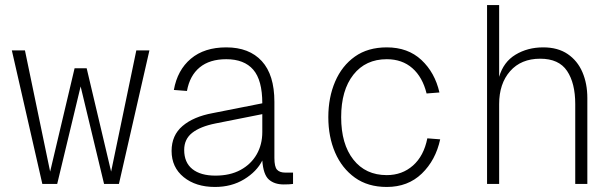

<svg xmlns="http://www.w3.org/2000/svg" viewBox="-20 -730 2440 762"><path d="M148 0 27 -530H79L179 -49L276 -459H324L421 -49L521 -530H573L452 0H393L300 -387L207 0Z M833 12Q757 12 709 -27Q661 -66 661 -131Q661 -193 704.5 -230Q748 -267 824 -281L1021 -320Q1021 -412 985 -453.5Q949 -495 878 -495Q812 -495 772.5 -462.5Q733 -430 722 -369L670 -373Q684 -452 737.5 -497Q791 -542 878 -542Q969 -542 1019 -487.5Q1069 -433 1069 -326V-103Q1069 -68 1079.5 -56.5Q1090 -45 1112 -45H1143V0Q1138 1 1126.5 1.5Q1115 2 1106 2Q1069 2 1047 -17.5Q1025 -37 1021 -93Q999 -49 949 -18.5Q899 12 833 12ZM835 -33Q893 -33 934.5 -55.5Q976 -78 998.5 -117Q1021 -156 1021 -206V-277L835 -240Q775 -228 743 -203Q711 -178 711 -135Q711 -85 743.5 -59Q776 -33 835 -33Z M1515 12Q1440 12 1388.5 -25Q1337 -62 1310 -124.5Q1283 -187 1283 -265Q1283 -343 1310 -406Q1337 -469 1388.5 -505.5Q1440 -542 1515 -542Q1599 -542 1652.5 -492Q1706 -442 1724 -363L1673 -359Q1657 -424 1616.5 -459.5Q1576 -495 1515 -495Q1431 -495 1382.5 -433.5Q1334 -372 1334 -265Q1334 -158 1382.5 -96.5Q1431 -35 1515 -35Q1576 -35 1619 -73Q1662 -111 1676 -181L1727 -177Q1709 -94 1654 -41Q1599 12 1515 12Z M1913 0V-710H1961V-425Q1978 -484 2026 -513Q2074 -542 2136 -542Q2194 -542 2233 -515.5Q2272 -489 2291.5 -443.5Q2311 -398 2311 -341V0H2263V-317Q2263 -400 2230.5 -448.5Q2198 -497 2124 -497Q2048 -497 2004.5 -447.5Q1961 -398 1961 -317V0Z"/></svg>

Font: Geist Mono ExtraLight
Style: Regular
Weight: 200
Monospace: yes
Designer: Basement.studio, Andrés Briganti, Mateo Zaragoza
Foundry: Basement.studio, Vercel, Andrés Briganti, Guido Ferreyra, Mateo Zaragoza
Version: Version 1.500; ttfautohint (v1.8.4.7-5d5b)